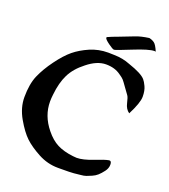

<svg xmlns="http://www.w3.org/2000/svg" viewBox="-159 -1014 993 1128"><g transform="rotate(20 337.5 -450.0)"><path d="M641.6 -837.9Q638.7 -838.9 633.8 -838.9Q599.6 -838.9 507.8 -801.8Q416 -764.6 407.2 -764.6Q398.4 -764.6 369.6 -785.6Q340.8 -806.6 340.8 -815.4Q340.8 -818.4 342.8 -820.3Q368.2 -832 406.2 -845.7L497.1 -880.9Q529.3 -893.6 579.1 -900.4Q597.7 -896.5 611.3 -886.7Q625 -877 641.6 -837.9ZM381.8 -737.3 419.9 -736.3Q473.6 -735.4 519.5 -716.8Q603.5 -688.5 627 -661.1Q636.7 -650.4 648.4 -625.5Q660.2 -600.6 660.2 -562.5Q660.2 -524.4 619.1 -444.3Q594.7 -460.9 586.9 -496.1Q579.1 -531.2 571.3 -541L543 -580.1Q522.5 -609.4 514.6 -618.2Q506.8 -627 486.3 -640.6Q449.2 -668 393.6 -668Q337.9 -668 277.3 -619.1Q220.7 -575.2 194.8 -522.9Q168.9 -470.7 161.1 -394.5Q158.2 -371.1 158.2 -350.6Q158.2 -261.7 219.7 -186.5Q254.9 -142.6 294.9 -122.1Q335 -101.6 394.5 -94.7Q410.2 -92.8 418 -92.8Q457 -92.8 517.6 -116.7Q578.1 -140.6 602.5 -144.5H605.5Q618.2 -144.5 618.2 -122.1Q618.2 -99.6 602.5 -79.1Q586.9 -58.6 572.8 -45.9Q558.6 -33.2 540 -25.4Q521.5 -17.6 508.8 -12.7Q496.1 -7.8 470.7 -5.9L433.6 -2Q414.1 0 349.6 0H335Q269.5 0 210.4 -31.7Q151.4 -63.5 116.2 -96.7Q81.1 -129.9 44.4 -193.8Q7.8 -257.8 7.8 -323.2Q7.8 -405.3 31.2 -459.5Q54.7 -513.7 97.2 -571.3Q139.6 -628.9 177.7 -660.2Q215.8 -691.4 268.6 -714.4Q321.3 -737.3 381.8 -737.3Z"/></g></svg>

Font: Essays1743
Style: Medium
Weight: 500
Designer: Based on the typeface in a 1743 English translation of the essays of Montaigne.  PostScript/TrueType font designed by Jo
Version: Version 002.100